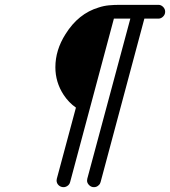

<svg xmlns="http://www.w3.org/2000/svg" viewBox="-20 -647 703 794"><path d="M635 -627Q646 -627 654.5 -618.5Q663 -610 663 -598.5Q663 -587 654.5 -578.5Q646 -570 635 -570H577L396 106Q394 114 388 119Q380 127 368.5 127Q357 127 348.5 118.5Q340 110 340 100Q340 96 341 92L519 -570H477Q463 -570 451 -570L270 106Q268 114 263 118.5Q258 123 253 125Q248 127 243 127Q231 127 222.5 119Q214 111 214 99Q214 95 215 92L294 -202Q264 -223 243 -255Q209 -307 209 -369Q209 -440 251 -506Q304 -591 388 -616Q409 -623 430.5 -625Q452 -627 477 -627Z"/></svg>

Font: TT2020Base
Style: Italic
Weight: 400
Italic angle: -15°
Version: Version 0.2.000